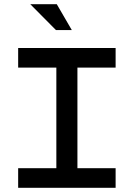

<svg xmlns="http://www.w3.org/2000/svg" viewBox="-20 -900 640 920"><path d="M534 -670H67V-576H250V-94H67V0H534V-94H351V-576H534ZM125 -880 248 -756H324L252 -880Z"/></svg>

Font: LT Wave Mono Medium
Style: Regular
Weight: 500
Designer: Daniel Lyons
Version: Version 2.5 (Glyphs App)